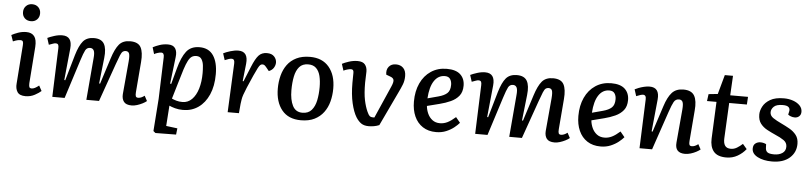

<svg xmlns="http://www.w3.org/2000/svg" viewBox="-52 -1072 6820 1612"><g transform="rotate(5 3358.0 -266.5)"><path d="M92 -688Q92 -719 112 -739.5Q132 -760 164 -760Q196 -760 216 -740Q236 -720 236 -689Q236 -657 216 -637Q196 -617 165 -617Q132 -617 112 -636.5Q92 -656 92 -688ZM115 -410Q117 -432 112 -441.5Q107 -451 91 -451Q78 -451 64 -447.5Q50 -444 29 -435L11 -487Q30 -498 64 -510.5Q98 -523 135 -523Q180 -523 202 -495Q224 -467 220 -405L197 -98Q196 -76 200 -65.5Q204 -55 221 -55Q244 -55 281 -85L305 -41Q288 -25 252.5 -5.5Q217 14 174 14Q123 14 105 -14.5Q87 -43 91 -85Z M716 -351Q721 -399 711.5 -418Q702 -437 680 -437Q653 -437 640 -413Q627 -389 606 -323L503 0H399L414 -411Q415 -432 409.5 -441Q404 -450 388 -450Q379 -450 366.5 -445.5Q354 -441 332 -433L314 -489Q334 -499 370 -510.5Q406 -522 438 -522Q524 -522 514 -418L487 -150L495 -148L558 -366Q582 -447 613.5 -484.5Q645 -522 706 -522Q768 -522 791 -482Q814 -442 805 -363L781 -147L789 -145L859 -364Q885 -446 917 -484Q949 -522 1010 -522Q1078 -522 1100.5 -480Q1123 -438 1116 -356L1095 -100Q1093 -76 1097.5 -65.5Q1102 -55 1118 -55Q1142 -55 1171 -77L1194 -34Q1181 -23 1159.5 -12Q1138 -1 1114 6.5Q1090 14 1069 14Q1021 14 1002.5 -10.5Q984 -35 987 -75L1012 -353Q1016 -401 1009 -419Q1002 -437 979 -437Q965 -437 955 -429Q945 -421 934.5 -396Q924 -371 906 -320L793 0H686Z M1302 -412Q1304 -450 1278 -450Q1267 -450 1248.5 -444.5Q1230 -439 1219 -432L1202 -488Q1226 -501 1259 -512Q1292 -523 1329 -523Q1373 -523 1390.5 -496Q1408 -469 1402 -423L1375 -197L1384 -195L1420 -328Q1446 -425 1484 -474Q1522 -523 1595 -523Q1673 -523 1711.5 -466Q1750 -409 1750 -309Q1750 -209 1718 -136.5Q1686 -64 1630 -25Q1574 14 1501 14Q1465 14 1434 5.5Q1403 -3 1385 -12L1373 160L1468 172L1462 225L1288 227L1270 212L1290 -61ZM1575 -447Q1552 -447 1536 -436.5Q1520 -426 1506 -399.5Q1492 -373 1476.5 -325.5Q1461 -278 1440 -204L1401 -73Q1418 -65 1440.5 -58.5Q1463 -52 1491 -52Q1537 -52 1570.5 -85.5Q1604 -119 1621.5 -177Q1639 -235 1639 -309Q1639 -338 1636 -370Q1633 -402 1619 -424.5Q1605 -447 1575 -447Z M1896 -411Q1897 -430 1891.5 -440Q1886 -450 1870 -450Q1861 -450 1847 -445.5Q1833 -441 1814 -433L1796 -489Q1819 -501 1855.5 -512Q1892 -523 1922 -523Q2007 -523 1996 -418L1980 -271L1987 -270L2039 -397Q2067 -466 2093 -494.5Q2119 -523 2163 -523Q2204 -523 2224.5 -500.5Q2245 -478 2245 -450Q2245 -428 2232 -406.5Q2219 -385 2191 -374L2169 -401Q2157 -416 2150 -420.5Q2143 -425 2133 -425Q2123 -425 2115 -418Q2107 -411 2096 -390Q2085 -369 2065 -325Q2036 -260 2019.5 -220.5Q2003 -181 1995 -157.5Q1987 -134 1984.5 -117Q1982 -100 1979 -79L1972 0H1877Z M2495 14Q2389 14 2334 -54Q2279 -122 2279 -235Q2279 -292 2292.5 -344Q2306 -396 2335 -436Q2364 -476 2411.5 -499.5Q2459 -523 2526 -523Q2630 -523 2686.5 -455.5Q2743 -388 2743 -275Q2743 -218 2729.5 -166Q2716 -114 2686 -73.5Q2656 -33 2609 -9.5Q2562 14 2495 14ZM2502 -50Q2552 -50 2579.5 -82Q2607 -114 2617.5 -165.5Q2628 -217 2628 -276Q2628 -329 2618 -370Q2608 -411 2583.5 -435Q2559 -459 2517 -459Q2468 -459 2441.5 -428.5Q2415 -398 2404.5 -346.5Q2394 -295 2394 -231Q2394 -150 2419.5 -100Q2445 -50 2502 -50Z M3067 14Q3028 14 3004 -2Q2980 -18 2959 -51Q2933 -93 2916 -166Q2899 -239 2899 -336Q2899 -356 2899.5 -380.5Q2900 -405 2900 -421Q2900 -437 2894.5 -443.5Q2889 -450 2877 -450Q2867 -450 2847 -444.5Q2827 -439 2815 -432L2797 -488Q2817 -499 2853.5 -511Q2890 -523 2927 -523Q2971 -523 2989.5 -500Q3008 -477 3008 -441Q3008 -416 3006.5 -393.5Q3005 -371 3005 -347Q3005 -257 3016.5 -202Q3028 -147 3046 -107Q3058 -80 3067.5 -71.5Q3077 -63 3092 -63H3108L3227 -334Q3244 -372 3240.5 -390Q3237 -408 3211 -417L3176 -430Q3169 -471 3190 -497Q3211 -523 3250 -523Q3289 -523 3312 -499.5Q3335 -476 3335 -432Q3335 -393 3322.5 -361Q3310 -329 3290 -288L3155 -3Q3134 6 3110.5 10Q3087 14 3067 14Z M3679 -523Q3756 -523 3793.5 -488Q3831 -453 3831 -394Q3831 -341 3805 -308.5Q3779 -276 3736 -256.5Q3693 -237 3645 -225L3539 -198Q3542 -165 3556 -134Q3570 -103 3596 -83Q3622 -63 3660 -63Q3693 -63 3723.5 -78Q3754 -93 3791 -126L3828 -81Q3812 -62 3784.5 -40Q3757 -18 3719 -2Q3681 14 3634 14Q3568 14 3521.5 -16.5Q3475 -47 3451 -101Q3427 -155 3427 -225Q3427 -313 3458 -380Q3489 -447 3546 -485Q3603 -523 3679 -523ZM3726 -392Q3726 -421 3712.5 -441Q3699 -461 3668 -461Q3612 -461 3578 -410Q3544 -359 3538 -262L3628 -286Q3677 -299 3701.5 -321.5Q3726 -344 3726 -392Z M4280 -351Q4285 -399 4275.5 -418Q4266 -437 4244 -437Q4217 -437 4204 -413Q4191 -389 4170 -323L4067 0H3963L3978 -411Q3979 -432 3973.5 -441Q3968 -450 3952 -450Q3943 -450 3930.5 -445.5Q3918 -441 3896 -433L3878 -489Q3898 -499 3934 -510.5Q3970 -522 4002 -522Q4088 -522 4078 -418L4051 -150L4059 -148L4122 -366Q4146 -447 4177.5 -484.5Q4209 -522 4270 -522Q4332 -522 4355 -482Q4378 -442 4369 -363L4345 -147L4353 -145L4423 -364Q4449 -446 4481 -484Q4513 -522 4574 -522Q4642 -522 4664.5 -480Q4687 -438 4680 -356L4659 -100Q4657 -76 4661.5 -65.5Q4666 -55 4682 -55Q4706 -55 4735 -77L4758 -34Q4745 -23 4723.5 -12Q4702 -1 4678 6.5Q4654 14 4633 14Q4585 14 4566.5 -10.5Q4548 -35 4551 -75L4576 -353Q4580 -401 4573 -419Q4566 -437 4543 -437Q4529 -437 4519 -429Q4509 -421 4498.5 -396Q4488 -371 4470 -320L4357 0H4250Z M5065 -523Q5142 -523 5179.5 -488Q5217 -453 5217 -394Q5217 -341 5191 -308.5Q5165 -276 5122 -256.5Q5079 -237 5031 -225L4925 -198Q4928 -165 4942 -134Q4956 -103 4982 -83Q5008 -63 5046 -63Q5079 -63 5109.5 -78Q5140 -93 5177 -126L5214 -81Q5198 -62 5170.5 -40Q5143 -18 5105 -2Q5067 14 5020 14Q4954 14 4907.5 -16.5Q4861 -47 4837 -101Q4813 -155 4813 -225Q4813 -313 4844 -380Q4875 -447 4932 -485Q4989 -523 5065 -523ZM5112 -392Q5112 -421 5098.5 -441Q5085 -461 5054 -461Q4998 -461 4964 -410Q4930 -359 4924 -262L5014 -286Q5063 -299 5087.5 -321.5Q5112 -344 5112 -392Z M5860 -34Q5848 -24 5826.5 -12.5Q5805 -1 5780 6.5Q5755 14 5733 14Q5645 14 5653 -74L5678 -355Q5682 -402 5673.5 -419.5Q5665 -437 5643 -437Q5614 -437 5599.5 -411Q5585 -385 5565 -326L5454 0H5348L5364 -412Q5366 -450 5339 -450Q5322 -450 5282 -433L5264 -489Q5275 -495 5295.5 -503Q5316 -511 5341 -517Q5366 -523 5388 -523Q5474 -523 5464 -420L5437 -150L5445 -148L5517 -369Q5542 -447 5576.5 -485Q5611 -523 5673 -523Q5741 -523 5765.5 -480.5Q5790 -438 5782 -355L5761 -98Q5759 -75 5763.5 -65Q5768 -55 5784 -55Q5809 -55 5837 -77Z M5886 -503 5963 -511 6008 -674H6077L6068 -509H6218L6214 -444H6065L6050 -145Q6048 -105 6062.5 -83.5Q6077 -62 6112 -62Q6139 -62 6163 -76.5Q6187 -91 6210 -112L6245 -71Q6217 -35 6174.5 -10.5Q6132 14 6080 14Q6005 14 5973 -25.5Q5941 -65 5944 -134L5958 -444H5878Z M6478 -47Q6520 -47 6547.5 -65.5Q6575 -84 6575 -120Q6575 -154 6546 -174Q6517 -194 6474 -212Q6438 -228 6403.5 -246.5Q6369 -265 6347 -294Q6325 -323 6325 -370Q6325 -402 6343.5 -437.5Q6362 -473 6404.5 -498Q6447 -523 6520 -523Q6562 -523 6597.5 -510.5Q6633 -498 6654.5 -475.5Q6676 -453 6676 -423Q6676 -399 6661 -385Q6646 -371 6624 -371Q6606 -371 6590.5 -377Q6575 -383 6567 -390L6573 -417Q6578 -439 6565 -452.5Q6552 -466 6515 -466Q6462 -466 6440 -444.5Q6418 -423 6418 -397Q6418 -368 6446.5 -349Q6475 -330 6516 -311Q6552 -294 6586.5 -274.5Q6621 -255 6643.5 -226Q6666 -197 6666 -152Q6666 -79 6612.5 -32.5Q6559 14 6465 14Q6392 14 6343.5 -11.5Q6295 -37 6295 -80Q6295 -110 6313.5 -124Q6332 -138 6356 -138Q6369 -138 6383 -134.5Q6397 -131 6404 -126L6405 -99Q6405 -72 6420.5 -59.5Q6436 -47 6478 -47Z"/></g></svg>

Font: Literata 12pt Medium
Style: Italic
Weight: 500
Italic angle: -2°
Designer: Latin by Veronika Burian and Jose Scaglione. Greek by Irene Vlachou. Cyrillic by Vera Evstafieva
Foundry: TypeTogether
Version: Version 3.002